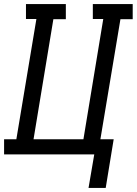

<svg xmlns="http://www.w3.org/2000/svg" viewBox="-30 -755 669 939"><path d="M487 164H403L431 0H-10V-74H50L148 -662H97V-735H292V-661H231L134 -74H378L475 -662H424V-735H619V-661H559L461 -74H526Z"/></svg>

Font: Iosevka Curly Slab Extended
Style: Italic
Weight: 400
Width: 7
Italic angle: -9°
Monospace: yes
Designer: Belleve Invis
Foundry: Belleve Invis
Version: Version 11.1.0; ttfautohint (v1.8.3)